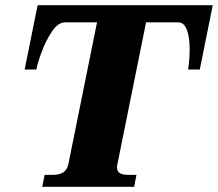

<svg xmlns="http://www.w3.org/2000/svg" viewBox="-20 -720 840 740"><path d="M152 -46H181Q209 -46 223.5 -55.5Q238 -65 243 -85L354 -634H232Q204 -634 180.5 -599Q157 -564 141 -521Q125 -478 120 -452H75L125 -700H800L750 -452H705Q711 -491 711 -531Q711 -575 700.5 -604.5Q690 -634 665 -634H543L432 -85Q431 -81 431 -74Q431 -60 441.5 -53Q452 -46 475 -46H506L497 0H143Z"/></svg>

Font: Taviraj ExtraBold
Style: Italic
Weight: 800
Italic angle: -12°
Designer: Katatrad Team
Foundry: CadsonDemak
Version: Version 1.001